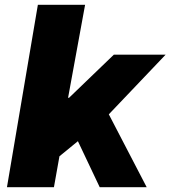

<svg xmlns="http://www.w3.org/2000/svg" viewBox="-20 -781 711 801"><path d="M138 -761H335L264 -373H268L455 -553H671L434 -304L592 0H396L305 -192L228 -129L205 0H9Z"/></svg>

Font: Nebula Sans Black
Style: Regular
Weight: 900
Italic angle: -9°
Designer: Paul D. Hunt for Adobe (as Source Sans)
Foundry: Nebula Entertainment & Broadcasting LLC
Version: Version 1.010